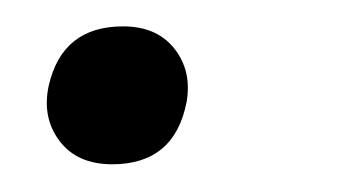

<svg xmlns="http://www.w3.org/2000/svg" viewBox="-20 -112 261 142"><path d="M63 9.5Q37 9.5 24 -7.8Q11 -25 16 -48.5Q26 -92.5 71 -92.5Q96 -92.5 109 -76Q122 -59.5 118 -36.5Q109 9.5 63 9.5Z"/></svg>

Font: Commissioner ExtraLight
Style: Italic
Weight: 200
Italic angle: -12°
Designer: Kostas Bartsokas
Foundry: Kostas Bartsokas
Version: Version 1.000; ttfautohint (v1.8.3)